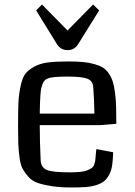

<svg xmlns="http://www.w3.org/2000/svg" viewBox="-20 -823 597 850"><path d="M60 0ZM495 -275Q436 -270 422 -269H156Q156 -198 160 -113Q162 -81 187.5 -70.5Q213 -60 288 -60Q315 -60 335 -62Q355 -64 367.5 -69.5Q380 -75 387 -80Q394 -85 397.5 -96Q401 -107 402 -115Q403 -123 404 -138Q405 -153 407 -163L481 -149Q480 -115 476.5 -91.5Q473 -68 463.5 -50Q454 -32 441.5 -21.5Q429 -11 407.5 -4Q386 3 360 5Q334 7 296 7Q247 7 211 1.5Q175 -4 149 -12.5Q123 -21 106.5 -39.5Q90 -58 80.5 -75Q71 -92 66.5 -125.5Q62 -159 61 -186Q60 -213 60 -261Q60 -328 61.5 -365.5Q63 -403 71 -441Q79 -479 92 -496Q105 -513 131 -527.5Q157 -542 192 -546.5Q227 -551 282 -551Q319 -551 346.5 -548.5Q374 -546 397 -539.5Q420 -533 435 -524Q450 -515 461.5 -498Q473 -481 479 -462.5Q485 -444 489 -414Q493 -384 494 -353Q495 -322 495 -275ZM156 -320H398Q397 -382 393 -434Q392 -464 368 -474Q344 -484 281 -484Q211 -484 193 -476Q185 -474 178.5 -467.5Q172 -461 168 -450Q164 -439 162 -429Q160 -419 159 -402Q158 -385 157.5 -375.5Q157 -366 156.5 -346.5Q156 -327 156 -320ZM166 -803 279 -688 392 -803 419 -777 325 -626Q308 -601 279 -601Q250 -601 233 -626L140 -777Z"/></svg>

Font: Myanmar Chatu
Style: Regular
Weight: 400
Designer: Danh Hong
Foundry: Google Inc.
Version: Version 2.00 November 20, 2015